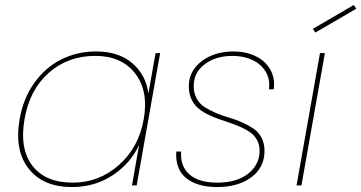

<svg xmlns="http://www.w3.org/2000/svg" viewBox="-20 -757 1475 784"><path d="M60.1 -270Q74.7 -354.5 119.4 -417.7Q164.1 -481 229.5 -513.9Q294.9 -546.9 372.1 -546.9Q464.8 -546.9 520.5 -498.8Q576.2 -450.7 585.9 -375L615.2 -540H633.8L538.1 0H519L547.9 -165Q513.2 -89.8 440.2 -41.5Q367.2 6.8 273.9 6.8Q156.2 6.8 97.2 -67.9Q38.1 -142.6 60.1 -270ZM369.1 -528.8Q257.3 -528.8 179 -459.5Q100.6 -390.1 80.1 -270Q59.1 -149.4 112.3 -80.3Q165.5 -11.2 276.9 -11.2Q383.8 -11.2 465.1 -82.8Q546.4 -154.3 566.9 -270Q587.4 -385.7 531.7 -457.3Q476.1 -528.8 369.1 -528.8Z M1060.1 -141.1Q1060.1 -73.2 1006.3 -33.2Q952.6 6.8 866.7 6.8Q786.1 6.8 740.7 -29.3Q695.3 -65.4 699.7 -138.2H719.7Q715.3 -78.6 753.4 -44.9Q791.5 -11.2 867.7 -11.2Q947.8 -11.2 993.9 -48.3Q1040 -85.4 1040 -141.1Q1040 -165.5 1030 -184.3Q1020 -203.1 1003.4 -215.3Q986.8 -227.5 965.1 -237.3Q943.4 -247.1 919.4 -255.1Q895.5 -263.2 871.6 -271.5Q847.7 -279.8 825.9 -291Q804.2 -302.2 787.6 -316.7Q771 -331.1 761 -353.5Q751 -376 751 -404.8Q751 -467.3 803.5 -507.1Q856 -546.9 933.1 -546.9Q983.4 -546.9 1022.9 -528.1Q1062.5 -509.3 1083.3 -473.6Q1104 -438 1097.7 -392.1H1078.1Q1084 -433.1 1064.5 -464.8Q1044.9 -496.6 1009.3 -512.7Q973.6 -528.8 929.7 -528.8Q861.8 -528.8 816.4 -495.1Q771 -461.4 771 -404.8Q771 -376 783.4 -354Q795.9 -332 816.2 -319.3Q836.4 -306.6 862.5 -295.4Q888.7 -284.2 915.5 -276.6Q942.4 -269 968.5 -257.3Q994.6 -245.6 1014.9 -231.9Q1035.2 -218.3 1047.6 -195.1Q1060.1 -171.9 1060.1 -141.1Z M1190.9 0 1286.6 -540H1306.6L1210.9 0ZM1424.8 -736.8 1434.6 -721.2 1267.6 -624 1257.8 -639.2Z"/></svg>

Font: SVN-Poppins Thin
Style: Italic
Weight: 100
Italic angle: -10°
Designer: Ninad Kale (Devanagari), Jonny Pinhorn (Latin)
Foundry: Indian Type Foundry
Version: Version 3.002 2017